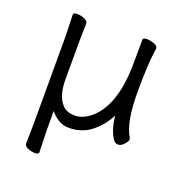

<svg xmlns="http://www.w3.org/2000/svg" viewBox="-121 -592 833 877"><g transform="rotate(20 295.0 -153.0)"><path d="M161 169Q161 179 143 179Q125 179 107.5 171.5Q90 164 90 151L92 63V-368L89 -474Q89 -484 107 -484Q125 -484 143 -476.5Q161 -469 161 -456L159 -368V-183Q159 -102 197 -64Q217 -44 255 -44Q293 -44 332 -76Q421 -152 426 -342Q427 -418 427 -442V-475Q427 -485 445.5 -485Q464 -485 482 -478Q500 -471 500 -459V-457Q488 -385 488 -241Q488 -97 526 -35Q528 -31 528 -24.5Q528 -18 514.5 -2.5Q501 13 485 13Q469 13 458 -7Q434 -48 429 -107Q402 -54 356.5 -18Q311 18 248 18Q219 18 195.5 3Q172 -12 158 -31V63Z"/></g></svg>

Font: LXGW WenKai TC
Style: Regular
Weight: 400
Designer: LXGW / Fontworks Inc.
Foundry: LXGW / Fontworks Inc.
Version: Version 1.330